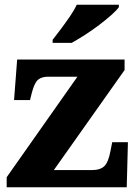

<svg xmlns="http://www.w3.org/2000/svg" viewBox="-20 -786 576 806"><path d="M8 0V-42L305 -464H182Q155 -464 140 -451.5Q125 -439 114 -398L106 -366H39L52 -536H503V-492L206 -72H365Q401 -72 418 -88.5Q435 -105 444 -153L451 -189H517L512 0ZM201 -619Q216 -638 235.5 -664Q255 -690 273.5 -717Q292 -744 302 -766H479V-756Q470 -743 447.5 -723Q425 -703 396 -681Q367 -659 336.5 -639.5Q306 -620 281 -606H201Z"/></svg>

Font: Noto Serif Bengali ExtraBold
Style: Regular
Weight: 800
Designer: Juan Bruce, Universal Thirst, Indian Type Foundry and the Monotype Design Team.
Foundry: Monotype Imaging Inc.
Version: Version 2.003